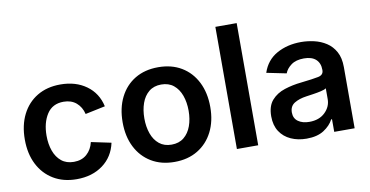

<svg xmlns="http://www.w3.org/2000/svg" viewBox="-72 -922 2171 1126"><g transform="rotate(-10 1013.5 -358.5)"><path d="M304.2 11.2Q224.6 11.2 166 -24.2Q107.4 -59.6 75.4 -122.8Q43.5 -186 43.5 -270Q43.5 -355 75.4 -418.7Q107.4 -482.4 166 -517.6Q224.6 -552.7 304.2 -552.7Q395.5 -552.7 458.7 -507.1Q522 -461.4 539.6 -381.3L420.9 -356.4Q410.6 -398.9 380.9 -424.3Q351.1 -449.7 305.2 -449.7Q238.8 -449.7 205.8 -398.4Q172.9 -347.2 172.9 -270.5Q172.9 -220.2 187.5 -179.7Q202.1 -139.2 231.4 -115.5Q260.7 -91.8 305.2 -91.8Q352.1 -91.8 382.1 -118.4Q412.1 -145 422.4 -189L541 -164.1Q523.4 -82.5 460 -35.6Q396.5 11.2 304.2 11.2Z M886.7 11.2Q807.1 11.2 748.5 -24.2Q689.9 -59.6 658 -122.8Q626 -186 626 -270Q626 -355 658 -418.7Q689.9 -482.4 748.5 -517.6Q807.1 -552.7 886.7 -552.7Q966.3 -552.7 1024.9 -517.6Q1083.5 -482.4 1115.7 -418.7Q1147.9 -355 1147.9 -270Q1147.9 -186 1115.7 -122.8Q1083.5 -59.6 1024.9 -24.2Q966.3 11.2 886.7 11.2ZM886.7 -91.8Q931.2 -91.8 960.4 -115.7Q989.7 -139.6 1004.4 -180.2Q1019 -220.7 1019 -270.5Q1019 -320.8 1004.4 -361.3Q989.7 -401.9 960.4 -425.8Q931.2 -449.7 886.7 -449.7Q842.8 -449.7 813.5 -425.8Q784.2 -401.9 769.8 -361.3Q755.4 -320.8 755.4 -270.5Q755.4 -220.7 769.8 -180.2Q784.2 -139.6 813.5 -115.7Q842.8 -91.8 886.7 -91.8Z M1385.7 -727.5V0H1258.8V-727.5Z M1672.9 11.2Q1621.1 11.2 1579.6 -7.6Q1538.1 -26.4 1514.2 -63Q1490.2 -99.6 1490.2 -153.3Q1490.2 -214.8 1520.3 -248.8Q1550.3 -282.7 1597.9 -298.1Q1645.5 -313.5 1698.2 -318.8Q1769.5 -326.7 1801.3 -333.3Q1833 -339.8 1833 -368.2V-370.6Q1833 -410.6 1808.6 -432.9Q1784.2 -455.1 1737.8 -455.1Q1689.9 -455.1 1661.6 -434.1Q1633.3 -413.1 1623.5 -386.2L1505.9 -410.2Q1529.8 -482.4 1592.5 -517.6Q1655.3 -552.7 1737.3 -552.7Q1775.9 -552.7 1815.2 -543.7Q1854.5 -534.7 1887.2 -513.4Q1919.9 -492.2 1939.9 -455.8Q1960 -419.4 1960 -364.7V0H1838.4V-75.2H1833.5Q1815.4 -40 1775.9 -14.4Q1736.3 11.2 1672.9 11.2ZM1705.6 -83Q1764.2 -83 1799.1 -116.7Q1834 -150.4 1834 -195.8V-260.3Q1825.2 -253.4 1802.7 -248.3Q1780.3 -243.2 1755.1 -239.5Q1730 -235.8 1713.4 -233.4Q1670.4 -227.5 1641.8 -210Q1613.3 -192.4 1613.3 -154.8Q1613.3 -119.6 1639.2 -101.3Q1665 -83 1705.6 -83Z"/></g></svg>

Font: Inter-SemiBold
Style: Regular
Weight: 600
Designer: Rasmus Andersson
Foundry: rsms
Version: Version 4.000;git-a52131595